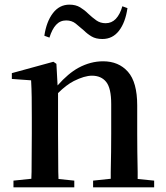

<svg xmlns="http://www.w3.org/2000/svg" viewBox="-20 -807 714 827"><path d="M38 0V-29L115 -37Q115 -50 116 -67Q116 -108 116.5 -153Q117 -198 117 -232V-301Q117 -352 116.5 -388.5Q116 -425 114 -461L31 -467V-492L210 -541L223 -532L228 -439Q274 -491 318 -515Q370 -543 424 -543Q491 -543 531 -498Q571 -453 571 -353V-232Q571 -197 571.5 -152Q572 -107 573 -66Q573 -50 573 -36L644 -29V0H381V-29L457 -37Q457 -50 457 -66Q458 -107 458.5 -152Q459 -197 459 -232V-359Q459 -427 437.5 -454Q416 -481 376 -481Q344 -481 298 -458Q265 -441 230 -406V-232Q230 -198 230.5 -153Q231 -108 231 -67Q231 -50 232 -36L300 -29V0ZM171 -653Q180 -714 208 -750.5Q236 -787 279 -787Q306 -787 325 -775.5Q344 -764 359 -749Q377 -732 394.5 -719.5Q412 -707 435 -707Q461 -707 479 -726Q497 -745 507 -780L529 -772Q520 -710 492.5 -674.5Q465 -639 421 -639Q393 -639 374.5 -650Q356 -661 341 -676Q323 -692 306 -705.5Q289 -719 265 -719Q239 -719 221.5 -700Q204 -681 193 -645Z"/></svg>

Font: Early Summer Mincho SemiBold
Style: Regular
Weight: 600
Designer: GuiWonder
Version: Version 1.002